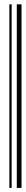

<svg xmlns="http://www.w3.org/2000/svg" viewBox="-20 -832 122 910"><path d="M24.4 58.6V-811.5H35.2V58.6ZM59.6 58.6V-811.5H82V58.6Z"/></svg>

Font: Libre Barcode EAN13 Text
Style: Regular
Weight: 400
Version: Version 1.008; ttfautohint (v1.8.3)